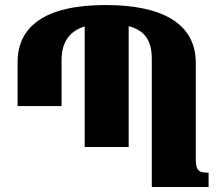

<svg xmlns="http://www.w3.org/2000/svg" viewBox="-20 -744 885 764"><path d="M759 -115V-494C759 -652 623 -724 400 -724C157 -724 50 -637 50 -497V-322H225V-505C225 -577 257 -620 317 -639V-159H492V-640C556 -623 584 -583 584 -509V0H810V-57C771 -57 759 -63 759 -115Z"/></svg>

Font: Noto Serif Armenian Condensed Black
Style: Regular
Weight: 900
Width: 3
Designer: Monotype Design Team
Foundry: Monotype Imaging Inc.
Version: Version 2.008